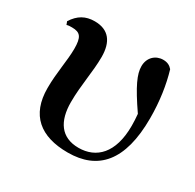

<svg xmlns="http://www.w3.org/2000/svg" viewBox="-129 -693 865 851"><g transform="rotate(30 304.0 -268.0)"><path d="M314 16C468 16 555 -79 555 -298C555 -385 543 -464 523 -531C511 -545 497 -552 476 -552C438 -552 406 -524 406 -479C406 -439 428 -390 498 -288C500 -267 501 -247 501 -228C501 -88 435 -26 345 -26C255 -26 215 -88 215 -185C215 -272 233 -350 233 -426C233 -503 200 -548 128 -548C81 -548 48 -529 21 -487L27 -471C35 -474 44 -474 54 -474C97 -474 110 -456 110 -397C110 -336 94 -267 94 -187C94 -49 174 16 314 16Z"/></g></svg>

Font: Noto Serif KR
Style: Bold
Weight: 700
Designer: Ryoko NISHIZUKA 西塚涼子 (kana & ideographs); Frank Grießhammer (Latin, Greek & Cyrillic); Wenlong ZHANG 张文龙 (bopomofo); San
Foundry: Adobe
Version: Version 2.001;hotconv 1.1.0;makeotfexe 2.6.0